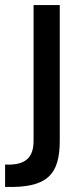

<svg xmlns="http://www.w3.org/2000/svg" viewBox="-67 -529 317 755"><path d="M-47 118V206C118 211 168 159 168 24V-509H65V25C65 91 33 122 -47 118Z"/></svg>

Font: Vanilla Cream DemiBold
Style: Regular
Weight: 600
Designer: Jeremy Tribby, Jinavaṁso
Foundry: Tribby Type
Version: Version 1.422;Glyphs 3.1.2 (3151)